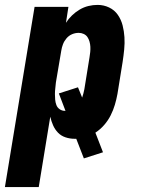

<svg xmlns="http://www.w3.org/2000/svg" viewBox="-54 -558 574 783"><path d="M-34 205 87 -530H225L215 -465Q225 -481 239.5 -495Q254 -509 271 -519Q288 -529 306.5 -533.5Q325 -538 344 -538Q369 -538 391 -527.5Q413 -517 426.5 -497.5Q440 -478 446 -454.5Q452 -431 453.5 -406.5Q455 -382 452.5 -356.5Q450 -331 446 -305L425 -175Q421 -153 414.5 -131Q408 -109 397.5 -88Q387 -67 371 -48.5Q355 -30 335 -17L366 63L288 88L257 8Q255 8 253.5 8Q252 8 250 8Q231 8 213 2Q195 -4 182.5 -17Q170 -30 162.5 -47Q155 -64 151 -82L104 205ZM210 -106Q211 -106 211.5 -106Q212 -106 213 -106L186 -177L264 -202L281 -160Q284 -168 286 -176.5Q288 -185 290 -194L311 -324Q313 -335 314 -346Q315 -357 314.5 -367.5Q314 -378 311 -388.5Q308 -399 302.5 -407Q297 -415 287.5 -419.5Q278 -424 267 -424Q253 -424 240 -418.5Q227 -413 217.5 -402Q208 -391 203 -378Q198 -365 196 -352L174 -222Q173 -210 171.5 -198Q170 -186 170 -174.5Q170 -163 171 -151.5Q172 -140 176 -129.5Q180 -119 189.5 -112.5Q199 -106 210 -106Z"/></svg>

Font: Iosevka Curly Heavy Oblique
Style: Regular
Weight: 900
Italic angle: -9°
Monospace: yes
Designer: Belleve Invis
Foundry: Belleve Invis
Version: Version 11.1.0; ttfautohint (v1.8.3)